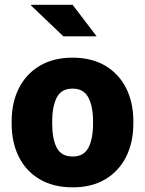

<svg xmlns="http://www.w3.org/2000/svg" viewBox="-20 -782 613 812"><path d="M287.6 10.3Q206.1 10.3 148.2 -23.7Q90.3 -57.6 59.8 -118.4Q29.3 -179.2 29.3 -259.3V-269Q29.3 -348.1 59.8 -408.7Q90.3 -469.2 147.9 -503.7Q205.6 -538.1 286.6 -538.1Q368.2 -538.1 425.5 -503.9Q482.9 -469.7 513.4 -409.2Q543.9 -348.6 543.9 -269V-259.3Q543.9 -179.7 513.4 -118.9Q482.9 -58.1 425.5 -23.9Q368.2 10.3 287.6 10.3ZM287.6 -120.1Q334.5 -120.1 354 -157.5Q373.5 -194.8 373.5 -259.3V-269Q373.5 -331.5 353.8 -369.4Q334 -407.2 286.6 -407.2Q239.3 -407.2 220 -369.4Q200.7 -331.5 200.7 -269V-259.3Q200.7 -194.3 220 -157.2Q239.3 -120.1 287.6 -120.1ZM388.7 -628.4H248L111.3 -758.8L112.3 -761.7H287.1Z"/></svg>

Font: Roboto Slab Black
Style: Regular
Weight: 900
Designer: Google
Version: Version 2.000; ttfautohint (v1.8.1.43-b0c9)